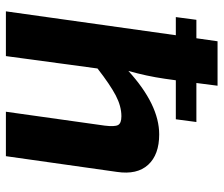

<svg xmlns="http://www.w3.org/2000/svg" viewBox="-72 -668 740 635"><g transform="rotate(90 297.5 -350.0)"><path d="M245 -562 240 -526Q231 -464 214 -405Q326 -507 424 -507Q491 -507 524.5 -470.5Q558 -434 548 -367L496 0H349L395 -327Q399 -360 393 -371Q387 -382 364 -382Q331 -382 295.5 -363.5Q260 -345 206 -303L165 0H17L96 -562H36L45 -630H106L116 -700H263L254 -630H383L374 -562Z"/></g></svg>

Font: Exo 2.0
Style: Bold Italic
Weight: 700
Italic angle: -8°
Designer: Natanael Gama
Version: Version 1.001;PS 001.001;hotconv 1.0.70;makeotf.lib2.5.58329